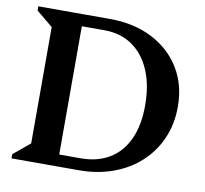

<svg xmlns="http://www.w3.org/2000/svg" viewBox="-77 -774 916 858"><g transform="rotate(10 380.5 -345.0)"><path d="M191 0V-54H333Q410 -54 464.5 -87.5Q519 -121 547.5 -184Q576 -247 576 -336Q576 -429 547 -496Q518 -563 465 -599.5Q412 -636 339 -636H191V-690H353Q463 -690 545.5 -648Q628 -606 674.5 -531Q721 -456 721 -356Q721 -277 692.5 -212Q664 -147 612.5 -99.5Q561 -52 490 -26Q419 0 334 0ZM29 0V-19L104 -81V-609L29 -671V-690H236V0Z"/></g></svg>

Font: Platypi Light Medium
Style: Regular
Weight: 500
Version: Version 1.200